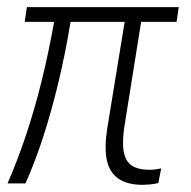

<svg xmlns="http://www.w3.org/2000/svg" viewBox="-20 -512 533 536"><path d="M378 4Q336 4 311 -13Q286 -30 278.5 -64Q271 -98 279 -151L328 -451H177Q162 -360 142.5 -279.5Q123 -199 100.5 -129.5Q78 -60 51 0H1Q29 -64 53 -136Q77 -208 96.5 -287Q116 -366 131 -451H49L55 -492H479L473 -451H374L327 -157Q323 -130 323.5 -107.5Q324 -85 331.5 -69Q339 -53 355.5 -45.5Q372 -38 398 -38Q407 -38 416.5 -39.5Q426 -41 430 -42L422 -1Q410 2 398 3Q386 4 378 4Z"/></svg>

Font: Nunito Sans 7pt Condensed ExtraLight
Style: Italic
Weight: 250
Width: 3
Italic angle: -9°
Designer: Vernon Adams
Foundry: Vernon Adams
Version: Version 3.101;gftools[0.9.27]